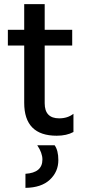

<svg xmlns="http://www.w3.org/2000/svg" viewBox="-20 -651 414 928"><path d="M335 -13Q302 5 254 5Q97 5 97 -154V-431H18V-507H97V-631H196V-507H329V-431H196V-152Q196 -79 266 -79Q307 -79 335 -101ZM262 123Q262 179 221 217.5Q180 256 103 257V189Q185 184 185 120Q185 88 160 51H244Q262 76 262 123Z"/></svg>

Font: Hind Vadodara Medium
Style: Regular
Weight: 500
Designer: Hitesh Malaviya
Foundry: Indian Type Foundry
Version: Version 1.001;PS 1.0;hotconv 1.0.86;makeotf.lib2.5.63406; tt